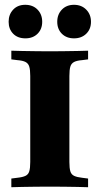

<svg xmlns="http://www.w3.org/2000/svg" viewBox="-20 -783 416 803"><path d="M176.6 -2.4Q152.4 -2.4 125 -2Q97.6 -1.6 71.8 -1.2Q46 -0.8 27.4 0V-36.3L52.4 -39.5Q75 -41.9 86.7 -47.6Q98.4 -53.2 102.4 -66.5Q106.5 -79.8 106.5 -105.6V-465.3Q106.5 -491.1 102.4 -504.4Q98.4 -517.7 86.7 -523.8Q75 -529.8 52.4 -531.5L27.4 -534.7V-571Q46 -570.2 71.8 -569.8Q97.6 -569.4 125 -569Q152.4 -568.5 176.6 -568.5H188.7H200Q224.2 -568.5 251.6 -569Q279 -569.4 304.8 -569.8Q330.6 -570.2 348.4 -571V-534.7L323.4 -531.5Q301.6 -529.8 289.9 -523.8Q278.2 -517.7 274.2 -504.4Q270.2 -491.1 270.2 -465.3V-105.6Q270.2 -79.8 274.2 -66.5Q278.2 -53.2 289.9 -47.6Q301.6 -41.9 323.4 -39.5L348.4 -36.3V0Q330.6 -0.8 304.8 -1.2Q279 -1.6 251.6 -2Q224.2 -2.4 200 -2.4H188.7ZM86.3 -622.6Q54 -622.6 35.1 -641.9Q16.1 -661.3 16.1 -691.9Q16.1 -722.6 35.1 -742.7Q54 -762.9 85.5 -762.9Q117.7 -762.9 137.1 -742.7Q156.5 -722.6 156.5 -691.9Q156.5 -661.3 137.1 -641.9Q117.7 -622.6 86.3 -622.6ZM289.5 -622.6Q258.1 -622.6 238.7 -641.9Q219.4 -661.3 219.4 -691.9Q219.4 -722.6 238.7 -742.7Q258.1 -762.9 289.5 -762.9Q321 -762.9 340.7 -742.7Q360.5 -722.6 360.5 -691.9Q360.5 -661.3 340.7 -641.9Q321 -622.6 289.5 -622.6Z"/></svg>

Font: Playfair 9pt Black
Style: Regular
Weight: 900
Designer: Claus Eggers Sørensen
Foundry: Claus Eggers Sørensen
Version: Version 2.203